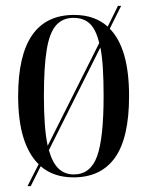

<svg xmlns="http://www.w3.org/2000/svg" viewBox="-20 -596 503 656"><path d="M112 -35Q78 -68 60 -126Q42 -184 42 -268Q42 -545 233 -545Q304 -545 348 -505L383 -576H394L355 -498Q421 -431 421 -268Q421 -125 373 -57.5Q325 10 231 10Q163 10 119 -28L85 40H74ZM319 -449Q308 -495 287 -515Q266 -535 231 -535Q194 -535 171.5 -509.5Q149 -484 139.5 -425.5Q130 -367 130 -268Q130 -157 143 -98ZM232 0Q289 0 311.5 -61.5Q334 -123 334 -268Q334 -321 331.5 -362Q329 -403 323 -434L147 -83Q159 -40 180 -20Q201 0 232 0Z"/></svg>

Font: Noto Serif Display ExtraCondensed
Style: Regular
Weight: 400
Width: 2
Designer: Monotype Design Team
Foundry: Monotype Imaging Inc.
Version: Version 2.009